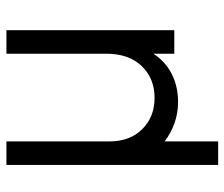

<svg xmlns="http://www.w3.org/2000/svg" viewBox="-72 -504 716 613"><g transform="rotate(-90 286.5 -198.0)"><path d="M66 140H141V-31Q167 -11 199 0.5Q231 12 267 12Q317 12 357 -8.5Q397 -29 421 -67V0H496V-536H421V-217Q421 -145 381.5 -104Q342 -63 280 -63Q219 -63 180 -102.5Q141 -142 141 -207V-536H66Z"/></g></svg>

Font: Plus Jakarta Sans
Style: Regular
Weight: 400
Designer: Gumpita Rahayu
Foundry: Tokotype
Version: Version 2.004; ttfautohint (v1.8.3)